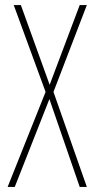

<svg xmlns="http://www.w3.org/2000/svg" viewBox="-20 -734 371 754"><path d="M321 0 190 -373 321 -714H293L175 -401L62 -714H34L159 -373L10 0H38L174 -345L293 0Z"/></svg>

Font: Noto Sans Arabic ExtCond Thin
Style: Regular
Weight: 100
Width: 2
Designer: Monotype Design Team, Nadine Chahine, Nizar Qandah and Khaled Hosny
Foundry: Monotype Imaging Inc.
Version: Version 2.012